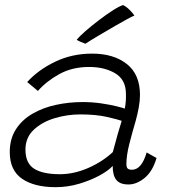

<svg xmlns="http://www.w3.org/2000/svg" viewBox="-20 -746 688 777"><path d="M205.5 11.5Q118.5 11.5 69 -22.8Q19.5 -57 19.5 -130.5Q19.5 -184 44.2 -222.5Q69 -261 111 -285.5Q153 -310 205.8 -321.5Q258.5 -333 314.5 -333Q352.5 -333 388.8 -327.8Q425 -322.5 451.2 -316Q477.5 -309.5 485 -306.5Q491 -336 489.5 -369.5Q488.5 -424.5 445.5 -449.8Q402.5 -475 340.5 -475Q272.5 -475 220.2 -446.2Q168 -417.5 133.5 -378L90 -414Q135 -463.5 203.2 -496.2Q271.5 -529 352.5 -529Q440 -529 493.2 -487Q546.5 -445 546.5 -361.5Q546.5 -339.5 541.8 -312.5Q537 -285.5 529 -256.5Q515 -209.5 503.2 -162.8Q491.5 -116 491.5 -83Q491.5 -68 497.2 -63.5Q503 -59 514 -59Q553 -59 573.5 -129L613.5 -106.5Q597.5 -52 565.2 -25.8Q533 0.5 500 0.5Q465.5 0.5 450.8 -17.8Q436 -36 436 -74.5Q419.5 -56 383.5 -36.2Q347.5 -16.5 300.8 -2.5Q254 11.5 205.5 11.5ZM222 -41Q279 -41 336.5 -66Q394 -91 436.5 -130.5Q447 -171 455.5 -200.2Q464 -229.5 472.5 -257Q457.5 -262.5 412.8 -272.8Q368 -283 305 -283Q251.5 -283 200.5 -267.5Q149.5 -252 116.2 -220.5Q83 -189 83 -140.5Q83 -85.5 118.2 -63.2Q153.5 -41 222 -41ZM478 -725.5Q491.5 -719 504.5 -706Q517.5 -693 524 -683Q514.5 -679.5 494 -668.2Q473.5 -657 447.8 -642.2Q422 -627.5 396.8 -612.5Q371.5 -597.5 352 -585.8Q332.5 -574 325.5 -569Q320 -571 307.5 -576.2Q295 -581.5 290.5 -585Q301.5 -599 326.2 -620.5Q351 -642 380.5 -664.5Q410 -687 436.5 -704Q463 -721 478 -725.5Z"/></svg>

Font: Grandstander ExtraLight
Style: Italic
Weight: 200
Italic angle: -15°
Designer: Tyler Finck
Foundry: Etcetera Type Co
Version: Version 1.200; ttfautohint (v1.8.3)